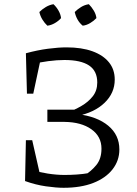

<svg xmlns="http://www.w3.org/2000/svg" viewBox="-20 -884 653 912"><path d="M282 8Q247 8 198 1Q149 -6 99 -24L114 -80Q165 -66 207 -59.5Q249 -53 286 -53Q315 -53 344.5 -55Q374 -57 403 -62L379 -50Q413 -70 437.5 -100Q462 -130 462 -178Q462 -236 414 -270Q366 -304 287 -305H205V-363H352L293 -347Q333 -361 366.5 -380.5Q400 -400 421 -427Q442 -454 442 -492Q442 -547 403 -573Q364 -599 286 -599Q251 -599 209 -593.5Q167 -588 120 -577L103 -631Q158 -646 208 -652.5Q258 -659 296 -659Q368 -659 419 -640.5Q470 -622 497.5 -588Q525 -554 525 -506Q525 -442 476.5 -395.5Q428 -349 346 -333L348 -342Q441 -331 494 -287Q547 -243 547 -174Q547 -121 514.5 -79.5Q482 -38 423 -15Q364 8 282 8ZM99 -24 103 -218H133L177 -24ZM108 -439 103 -631H179L138 -439ZM234 -864Q248 -851 258 -833.5Q268 -816 270 -798Q259 -785 241 -774.5Q223 -764 205 -762Q192 -774 181.5 -791Q171 -808 167 -827Q180 -840 197.5 -850.5Q215 -861 234 -864ZM402 -864Q415 -851 425.5 -833.5Q436 -816 438 -798Q426 -785 408.5 -774.5Q391 -764 373 -762Q358 -774 348.5 -791Q339 -808 335 -827Q348 -840 365 -850.5Q382 -861 402 -864Z"/></svg>

Font: Piazzolla 24pt
Style: Regular
Weight: 400
Designer: Juan Pablo del Peral
Foundry: Huerta Tipografica
Version: Version 2.005